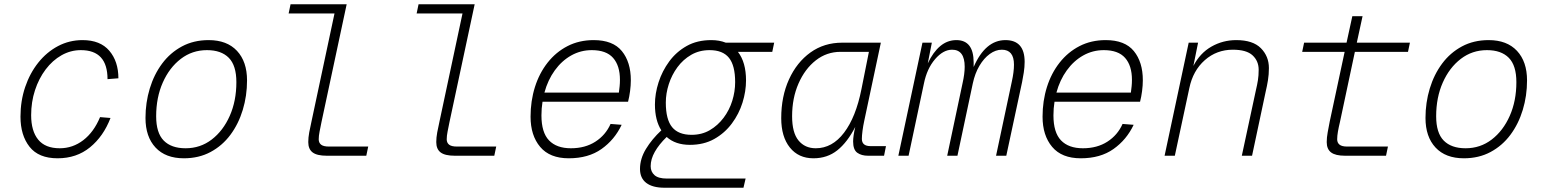

<svg xmlns="http://www.w3.org/2000/svg" viewBox="-20 -730 7240 900"><path d="M250 12Q161 12 118.5 -42Q76 -96 76 -183Q76 -257 98 -322Q120 -387 159.5 -436.5Q199 -486 252 -514Q305 -542 367 -542Q450 -542 492.5 -492Q535 -442 535 -363L484 -359Q484 -495 359 -495Q311 -495 268.5 -471Q226 -447 194 -404.5Q162 -362 144 -307Q126 -252 126 -190Q126 -116 159 -75.5Q192 -35 260 -35Q321 -35 370.5 -73Q420 -111 449 -181L498 -177Q465 -91 402 -39.5Q339 12 250 12Z M842 12Q756 12 709 -38.5Q662 -89 662 -177Q662 -249 682 -315Q702 -381 740 -432Q778 -483 833 -512.5Q888 -542 958 -542Q1044 -542 1091 -491.5Q1138 -441 1138 -353Q1138 -281 1118 -215Q1098 -149 1060 -98Q1022 -47 967 -17.5Q912 12 842 12ZM850 -35Q919 -35 972.5 -76Q1026 -117 1057 -187Q1088 -257 1088 -345Q1088 -423 1052.5 -459Q1017 -495 950 -495Q881 -495 827.5 -454Q774 -413 743 -343Q712 -273 712 -185Q712 -107 747.5 -71Q783 -35 850 -35Z M1512 0Q1466 0 1445.5 -15.5Q1425 -31 1425 -64Q1425 -85 1429.5 -109.5Q1434 -134 1440 -160L1548 -667H1333L1342 -710H1605L1487 -158Q1482 -133 1478 -113Q1474 -93 1474 -77Q1474 -61 1485 -52Q1496 -43 1522 -43H1706L1697 0Z M2112 0Q2066 0 2045.5 -15.5Q2025 -31 2025 -64Q2025 -85 2029.5 -109.5Q2034 -134 2040 -160L2148 -667H1933L1942 -710H2205L2087 -158Q2082 -133 2078 -113Q2074 -93 2074 -77Q2074 -61 2085 -52Q2096 -43 2122 -43H2306L2297 0Z M2646 12Q2557 12 2512 -41.5Q2467 -95 2467 -183Q2467 -257 2487.5 -322Q2508 -387 2547 -436.5Q2586 -486 2640.5 -514Q2695 -542 2763 -542Q2853 -542 2895 -490.5Q2937 -439 2937 -354Q2937 -330 2933.5 -303Q2930 -276 2924 -253H2523Q2518 -222 2518 -189Q2518 -109 2553.5 -72Q2589 -35 2656 -35Q2723 -35 2771 -66Q2819 -97 2842 -149L2894 -145Q2861 -75 2799.5 -31.5Q2738 12 2646 12ZM2754 -495Q2702 -495 2657.5 -470Q2613 -445 2580.5 -400Q2548 -355 2532 -296H2881Q2883 -311 2884.5 -325.5Q2886 -340 2886 -356Q2886 -422 2854 -458.5Q2822 -495 2754 -495Z M3095 150Q3039 150 3009.5 127.5Q2980 105 2980 62Q2980 14 3008 -32Q3036 -78 3080 -119Q3050 -166 3050 -240Q3050 -291 3067 -344Q3084 -397 3117 -442Q3150 -487 3199 -514.5Q3248 -542 3314 -542Q3352 -542 3382 -530H3609L3600 -487H3439Q3477 -438 3477 -353Q3477 -302 3460.5 -249Q3444 -196 3410.5 -151Q3377 -106 3328 -78.5Q3279 -51 3214 -51Q3146 -51 3105 -88Q3069 -53 3049.5 -18.5Q3030 16 3030 49Q3030 75 3048 91Q3066 107 3106 107H3475L3465 150ZM3222 -98Q3270 -98 3307.5 -120Q3345 -142 3372 -178Q3399 -214 3412.5 -257.5Q3426 -301 3426 -345Q3426 -423 3397 -459Q3368 -495 3306 -495Q3258 -495 3220 -473Q3182 -451 3155.5 -415Q3129 -379 3115 -335.5Q3101 -292 3101 -249Q3101 -170 3130.5 -134Q3160 -98 3222 -98Z M3793 12Q3723 12 3682.5 -38.5Q3642 -89 3642 -176Q3642 -278 3678.5 -358Q3715 -438 3779 -484Q3843 -530 3928 -530H4109L4031 -163Q4026 -140 4023 -117Q4020 -94 4020 -79Q4020 -45 4061 -45H4133L4124 0H4049Q4018 0 3998.5 -14Q3979 -28 3979 -67Q3979 -79 3981.5 -96.5Q3984 -114 3989 -135Q3952 -63 3905 -25.5Q3858 12 3793 12ZM3804 -35Q3881 -35 3936.5 -108Q3992 -181 4018 -312L4053 -487H3920Q3855 -487 3804 -447Q3753 -407 3723 -338.5Q3693 -270 3693 -185Q3693 -108 3723 -71.5Q3753 -35 3804 -35Z M4191 0 4304 -530H4348L4329 -433Q4354 -486 4387.5 -514Q4421 -542 4463 -542Q4544 -542 4544 -437Q4544 -427 4544 -416Q4599 -542 4693 -542Q4783 -542 4783 -440Q4783 -416 4779 -390Q4775 -364 4771 -345L4697 0H4649L4723 -348Q4733 -393 4733 -427Q4733 -497 4676 -497Q4647 -497 4619.5 -477Q4592 -457 4571 -421.5Q4550 -386 4540 -339L4468 0H4420L4492 -340Q4497 -362 4499.5 -381.5Q4502 -401 4502 -417Q4502 -497 4443 -497Q4401 -497 4363 -452.5Q4325 -408 4311 -339L4239 0Z M5046 12Q4957 12 4912 -41.5Q4867 -95 4867 -183Q4867 -257 4887.5 -322Q4908 -387 4947 -436.5Q4986 -486 5040.5 -514Q5095 -542 5163 -542Q5253 -542 5295 -490.5Q5337 -439 5337 -354Q5337 -330 5333.5 -303Q5330 -276 5324 -253H4923Q4918 -222 4918 -189Q4918 -109 4953.5 -72Q4989 -35 5056 -35Q5123 -35 5171 -66Q5219 -97 5242 -149L5294 -145Q5261 -75 5199.5 -31.5Q5138 12 5046 12ZM5154 -495Q5102 -495 5057.5 -470Q5013 -445 4980.5 -400Q4948 -355 4932 -296H5281Q5283 -311 5284.5 -325.5Q5286 -340 5286 -356Q5286 -422 5254 -458.5Q5222 -495 5154 -495Z M5439 0 5552 -530H5596L5574 -421Q5605 -481 5658.5 -511.5Q5712 -542 5775 -542Q5853 -542 5890.5 -504Q5928 -466 5928 -411Q5928 -381 5923.5 -353.5Q5919 -326 5913 -301L5849 0H5801L5867 -307Q5873 -332 5876.5 -354Q5880 -376 5880 -403Q5880 -444 5851.5 -470.5Q5823 -497 5759 -497Q5683 -497 5627.5 -448Q5572 -399 5555 -317L5487 0Z M6285 0Q6240 0 6219.5 -15.5Q6199 -31 6199 -64Q6199 -85 6203.5 -109.5Q6208 -134 6213 -160L6283 -487H6084L6093 -530H6292L6319 -654H6367L6340 -530H6589L6580 -487H6331L6261 -158Q6255 -133 6251.5 -113Q6248 -93 6248 -77Q6248 -61 6259 -52Q6270 -43 6295 -43H6486L6477 0Z M6842 12Q6756 12 6709 -38.5Q6662 -89 6662 -177Q6662 -249 6682 -315Q6702 -381 6740 -432Q6778 -483 6833 -512.5Q6888 -542 6958 -542Q7044 -542 7091 -491.5Q7138 -441 7138 -353Q7138 -281 7118 -215Q7098 -149 7060 -98Q7022 -47 6967 -17.5Q6912 12 6842 12ZM6850 -35Q6919 -35 6972.5 -76Q7026 -117 7057 -187Q7088 -257 7088 -345Q7088 -423 7052.5 -459Q7017 -495 6950 -495Q6881 -495 6827.5 -454Q6774 -413 6743 -343Q6712 -273 6712 -185Q6712 -107 6747.5 -71Q6783 -35 6850 -35Z"/></svg>

Font: Geist Mono ExtraLight
Style: Italic
Weight: 200
Italic angle: -12°
Monospace: yes
Designer: Basement.studio, Andrés Briganti, Mateo Zaragoza
Foundry: Basement.studio, Vercel, Andrés Briganti, Guido Ferreyra, Mateo Zaragoza
Version: Version 1.500; ttfautohint (v1.8.4.7-5d5b)